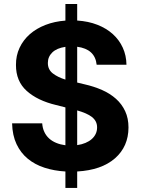

<svg xmlns="http://www.w3.org/2000/svg" viewBox="-20 -838 695 949"><path d="M39.8 -228.3H188.6Q190.3 -204.5 199.2 -185.7Q208.1 -166.9 223 -153.4Q237.9 -139.9 258.3 -131.6Q278.8 -123.2 303.3 -120V-307.2L257.1 -318.9Q165.1 -340.9 111.9 -388.8Q58.6 -436.8 58.9 -517Q58.6 -563.2 76.7 -601.7Q94.8 -640.3 127.3 -668.9Q159.8 -697.4 204.7 -714.8Q249.6 -732.2 303.3 -736.2V-818.2H361.5V-736.5Q416.5 -733 461.1 -715.6Q505.7 -698.2 537.5 -669.6Q569.2 -641 586.8 -602.5Q604.4 -563.9 605.1 -518.1H457.7Q449.9 -595.2 361.5 -606.9V-430L397 -421.5Q444.2 -410.9 484.2 -393.3Q524.1 -375.7 553.3 -349.6Q582.4 -323.5 598.7 -288.4Q615.1 -253.2 615.1 -207.7Q614.7 -113.6 548.3 -55.4Q481.5 2.8 361.5 9.6V90.9H303.3V9.6Q247.9 6.4 200.5 -8.9Q153.1 -24.1 117.7 -53.1Q82.4 -82 61.8 -125.5Q41.2 -169 39.8 -228.3ZM361.5 -292.3V-120.7Q384.2 -123.9 402.3 -131.6Q420.5 -139.2 433.2 -150.4Q446 -161.6 452.9 -176.1Q459.9 -190.7 459.9 -208.1Q459.9 -224.4 453.5 -237Q447.1 -249.6 434.5 -259.6Q421.9 -269.5 403.6 -277.5Q385.3 -285.5 361.5 -292.3ZM241.1 -475.1Q266 -456 303.3 -444.6V-606.5Q260.3 -600.1 238.5 -578.8Q216.6 -557.5 216.6 -527.3Q216.3 -494.3 241.1 -475.1Z"/></svg>

Font: Inter P
Style: Bold
Weight: 700
Designer: Rasmus Andersson
Foundry: rsms
Version: Version 3.018;git-588b23468